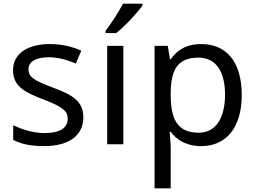

<svg xmlns="http://www.w3.org/2000/svg" viewBox="-20 -786 1392 1046"><path d="M434 -148C434 -234 375 -269 273 -307C170 -346 135 -364 135 -409C135 -449 174 -474 246 -474C298 -474 348 -459 393 -440L423 -510C373 -532 317 -546 252 -546C132 -546 51 -495 51 -404C51 -316 113 -284 217 -244C322 -204 349 -180 349 -140C349 -92 311 -61 222 -61C159 -61 94 -83 52 -104V-24C93 -2 145 10 220 10C351 10 434 -44 434 -148Z M756 -756V-766H650C627 -721 584 -655 555 -618V-606H613C660 -642 731 -719 756 -756ZM652 0V-536H564V0Z M1077 -546C990 -546 942 -509 910 -463H906L894 -536H822V240H910V20C910 -5 906 -45 904 -68H910C941 -26 993 10 1076 10C1209 10 1297 -86 1297 -269C1297 -454 1209 -546 1077 -546ZM1061 -472C1160 -472 1206 -392 1206 -270C1206 -150 1160 -63 1063 -63C946 -63 910 -137 910 -269V-286C912 -411 952 -472 1061 -472Z"/></svg>

Font: Noto Sans Runic
Style: Regular
Weight: 400
Designer: Monotype Design Team
Foundry: Monotype Imaging Inc.
Version: Version 2.002